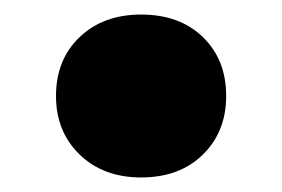

<svg xmlns="http://www.w3.org/2000/svg" viewBox="-20 -234 388 264"><path d="M174 10Q122 10 89.5 -21.5Q57 -53 57 -102Q57 -152 89.5 -183Q122 -214 174 -214Q227 -214 259 -183Q291 -152 291 -102Q291 -53 259 -21.5Q227 10 174 10Z"/></svg>

Font: Montagu Slab 24pt
Style: Bold
Weight: 700
Designer: Florian Karsten
Foundry: Florian Karsten
Version: Version 1.000